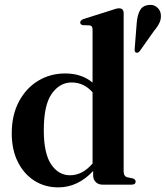

<svg xmlns="http://www.w3.org/2000/svg" viewBox="-20 -778 698 809"><path d="M29.5 -216Q29.5 -293.5 59.8 -350.2Q90 -407 141 -437.8Q192 -468.5 255 -468.5Q324 -468.5 370 -430V-654Q370 -669.5 358 -671L329 -672Q318 -674 318 -683.5Q318 -692.5 332.5 -698L448 -734.5Q471 -743 481.5 -743Q501 -743 501 -722.5V-56.5Q501 -35 516.5 -31L539 -26.5Q551.5 -22.5 551.5 -13Q551.5 0 534.5 0H412Q394.5 0 383.5 -10.8Q372.5 -21.5 372.5 -39.5V-57.5Q308 11.5 225.5 11.5Q168.5 11.5 124.2 -17Q80 -45.5 54.8 -96.5Q29.5 -147.5 29.5 -216ZM164.5 -229.5Q164.5 -131.5 195.5 -85.5Q226.5 -39.5 275 -39.5Q327.5 -39.5 370 -89V-389Q334 -430.5 281.5 -430.5Q232 -430.5 198.2 -383.2Q164.5 -336 164.5 -229.5ZM556 -680.5Q558.5 -713 569 -733Q579.5 -753 602.5 -756.5Q624.5 -760.5 639.2 -749.2Q654 -738 657 -721.5Q660.5 -701.5 652.8 -684Q645 -666.5 629.5 -648.5L568 -561.5Q561 -553.5 552.5 -556.5Q548.5 -559 547.8 -563Q547 -567 547.5 -572Z"/></svg>

Font: Fraunces 72pt S000 SemiBold
Style: Regular
Weight: 600
Version: Version 1.000; ttfautohint (v1.8.3)